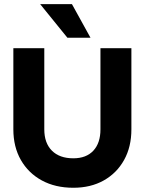

<svg xmlns="http://www.w3.org/2000/svg" viewBox="-20 -878 682 906"><path d="M169.5 -858.5H319.5L407 -700H298ZM43 -650.5H189V-267.5Q189 -203 225 -167Q261 -131 326 -131Q387 -131 420.5 -167Q454 -203 454 -267.5V-650.5H600V-267.5Q600 -185 565.5 -123Q531 -61 469.5 -26.5Q408 8 326 8Q241 8 177.5 -26.5Q114 -61 78.5 -123Q43 -185 43 -267.5Z"/></svg>

Font: Overused Grotesk
Style: Bold
Weight: 710
Version: Version 0.004